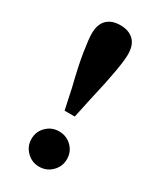

<svg xmlns="http://www.w3.org/2000/svg" viewBox="-177 -729 667 802"><g transform="rotate(30 156.5 -328.0)"><path d="M156 13Q121 13 96 -12Q71 -37 71 -72Q71 -108 96 -132.5Q121 -157 156 -157Q192 -157 217 -132.5Q242 -108 242 -72Q242 -37 217 -12Q192 13 156 13ZM156 -669Q197 -669 220.5 -646.5Q244 -624 244 -578Q244 -564 241.5 -543Q239 -522 234 -493Q229 -464 221 -426Q213 -388 202 -341L181 -243H132L111 -341Q99 -389 91 -426.5Q83 -464 78.5 -493Q74 -522 71.5 -543.5Q69 -565 69 -578Q69 -624 92 -646.5Q115 -669 156 -669Z"/></g></svg>

Font: Source Serif 4 36pt
Style: Bold
Weight: 700
Designer: Frank Grießhammer
Foundry: Adobe Systems Incorporated
Version: Version 4.004;hotconv 1.0.116;makeotfexe 2.5.65601